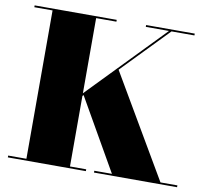

<svg xmlns="http://www.w3.org/2000/svg" viewBox="-82 -842 1018 933"><g transform="rotate(10 427.0 -375.0)"><path d="M15 -9H105V-741H15V-750H420V-741H320V-370L679.5 -741H565V-750H805V-741H692L471 -513L766.5 -9H850V0H440V-9H527L325 -362L320 -357V-9H400V0H15Z"/></g></svg>

Font: Bodoni* 24pt Fatface
Style: Regular
Weight: 900
Version: Version 2.3